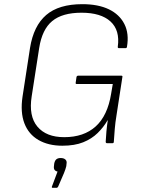

<svg xmlns="http://www.w3.org/2000/svg" viewBox="-20 -687 680 921"><path d="M279 12Q212 12 164.5 -15.5Q117 -43 97 -95.5Q77 -148 88 -223L124 -457Q141 -563 201.5 -615Q262 -667 375 -667Q451 -667 502 -642.5Q553 -618 576.5 -572Q600 -526 589 -462Q588 -456 582 -456H551Q544 -456 545 -463Q556 -542 510 -584Q464 -626 371 -626Q279 -626 230.5 -586Q182 -546 168 -457L132 -225Q117 -130 159.5 -79.5Q202 -29 288 -29Q382 -29 439 -80.5Q496 -132 513 -237L521 -284H348Q342 -284 343 -290L347 -318Q349 -324 355 -324H562Q569 -324 567 -317L539 -135Q533 -99 530.5 -68Q528 -37 526 -7Q526 0 519 0H494Q487 0 487 -7Q488 -29 490.5 -56.5Q493 -84 497 -110H496Q477 -77 448.5 -49Q420 -21 379 -4.5Q338 12 279 12ZM233 214Q227 214 229 208L256 136Q246 134 241.5 127.5Q237 121 239 108L240 98Q243 83 250.5 77Q258 71 271 71Q286 71 294 78.5Q302 86 299 100L298 110Q296 118 293.5 125.5Q291 133 287 143L259 208Q256 214 251 214Z"/></svg>

Font: Sofia Sans ExtraLight
Style: Italic
Weight: 250
Italic angle: -9°
Version: Version 4.100-B